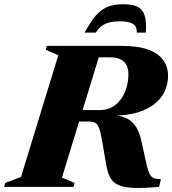

<svg xmlns="http://www.w3.org/2000/svg" viewBox="-62 -908 836 933"><path d="M420 -373Q467.5 -373 499 -398.2Q530.5 -423.5 546.2 -463.5Q562 -503.5 562 -548Q562 -587 540.2 -608.2Q518.5 -629.5 470.5 -629.5H260L321.5 -685H530.5Q610 -685 659.2 -666.5Q708.5 -648 731.5 -615.2Q754.5 -582.5 754.5 -540Q754.5 -484 724.8 -440.8Q695 -397.5 636.2 -372.2Q577.5 -347 490 -346V-348Q533.5 -345 560 -329.5Q586.5 -314 601.8 -287Q617 -260 625 -222.5L650 -110Q657.5 -76 666.5 -60.5Q675.5 -45 688.5 -41.2Q701.5 -37.5 720 -37.5L711 0Q634.5 7 587 5Q539.5 3 512.8 -9.2Q486 -21.5 473.8 -44.5Q461.5 -67.5 455 -102L434.5 -221.5Q427.5 -264 420 -284.2Q412.5 -304.5 400.8 -311Q389 -317.5 368.5 -317.5H200.5L176 -373ZM239 -45 300.5 -19 295 0H-42L-36.5 -19L40 -48L221.5 -640L160 -666L165.5 -685H435ZM520.5 -804.5Q492 -804.5 470.2 -799.2Q448.5 -794 432.2 -781.8Q416 -769.5 404 -749.5H349.5Q377 -802 403.5 -832.2Q430 -862.5 461.8 -875Q493.5 -887.5 537 -887.5Q581 -887.5 606.2 -875Q631.5 -862.5 641 -832.2Q650.5 -802 646.5 -749.5H603Q603.5 -780 583.8 -792.2Q564 -804.5 520.5 -804.5Z"/></svg>

Font: Newsreader 36pt ExtraBold
Style: Italic
Weight: 800
Italic angle: -17°
Designer: Hugues Gentile
Foundry: Production Type
Version: Version 1.003